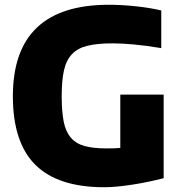

<svg xmlns="http://www.w3.org/2000/svg" viewBox="-20 -773 755 806"><path d="M418 13Q223 13 128.5 -81Q34 -175 34 -369Q34 -753 437 -753Q491 -753 551.5 -746.5Q612 -740 657 -729V-571Q591 -582 540 -586.5Q489 -591 453 -591Q389 -591 347.5 -581Q306 -571 282 -545.5Q258 -520 248.5 -477.5Q239 -435 239 -369Q239 -304 247.5 -262Q256 -220 277.5 -195Q299 -170 335 -160Q371 -150 426 -150Q448 -150 461 -150.5Q474 -151 485 -152V-376H667V-25Q636 -17 602.5 -10Q569 -3 536.5 2Q504 7 473.5 10Q443 13 418 13Z"/></svg>

Font: Encode Sans Normal
Style: ExtraBold
Weight: 800
Designer: Pablo Impallari, Andres Torresi
Foundry: Pablo Impallari, Andres Torresi
Version: Version 1.000; ttfautohint (v1.00) -l 8 -r 50 -G 200 -x 14 -